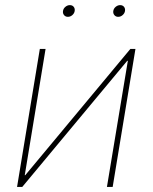

<svg xmlns="http://www.w3.org/2000/svg" viewBox="-20 -733 599 753"><path d="M421.9 0H399.4L481.4 -494.6H479L67.4 0H46.9L136.2 -541H158.7L77.1 -45.9H79.1L491.2 -541H511.2ZM443.4 -667Q434.1 -667 428.5 -673.8Q422.9 -680.7 424.3 -689.9Q425.8 -699.7 433.8 -706.3Q441.9 -712.9 451.2 -712.9Q460.9 -712.9 466.3 -706.3Q471.7 -699.7 470.2 -689.9Q468.8 -680.7 460.9 -673.8Q453.1 -667 443.4 -667ZM246.1 -667Q236.8 -667 231.2 -673.8Q225.6 -680.7 227.1 -689.9Q228.5 -699.7 236.6 -706.3Q244.6 -712.9 253.9 -712.9Q263.7 -712.9 269 -706.3Q274.4 -699.7 272.9 -689.9Q271.5 -680.7 263.7 -673.8Q255.9 -667 246.1 -667Z"/></svg>

Font: Inter 17pt Thin
Style: Italic
Weight: 250
Italic angle: -9.3988°
Version: Version 4.001;git-66647c0bb